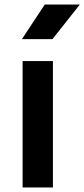

<svg xmlns="http://www.w3.org/2000/svg" viewBox="-20 -829 373 849"><path d="M77 0ZM80 -559H214V0H80ZM178 -809H333L212 -656H77Z"/></svg>

Font: Biryani
Style: Bold
Weight: 700
Designer: Dan Reynolds and Mathieu Reguer
Foundry: Dan Reynolds and Mathieu Reguer
Version: Version 1.004; ttfautohint (v1.1) -l 5 -r 5 -G 72 -x 0 -D la